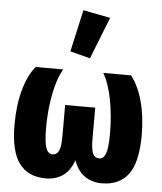

<svg xmlns="http://www.w3.org/2000/svg" viewBox="-54 -806 732 866"><g transform="rotate(5 312.0 -373.5)"><path d="M185.1 11.2Q230.5 11.2 264.2 -12.7Q297.9 -36.6 315.4 -93.3H307.6Q325.7 -36.6 359.6 -12.7Q393.6 11.2 438.5 11.2Q518.6 11.2 559.1 -43.5Q599.6 -98.1 599.6 -220.7Q599.6 -305.2 580.8 -374Q562 -442.9 527.8 -485.4H402.3Q428.7 -441.4 442.6 -368.2Q456.5 -294.9 456.5 -218.3Q456.5 -152.3 447.3 -126Q438 -99.6 417.5 -99.6Q397.5 -99.6 388.7 -118.7Q379.9 -137.7 379.9 -184.6V-326.2H243.7V-184.6Q243.7 -137.2 234.6 -118.4Q225.6 -99.6 206.5 -99.6Q185.5 -99.6 176.3 -126.2Q167 -152.8 167 -218.3Q167 -294.9 180.9 -368.2Q194.8 -441.4 221.2 -485.4H96.2Q62 -444.3 43 -375Q23.9 -305.7 23.9 -218.3Q23.9 -98.6 64.5 -43.7Q105 11.2 185.1 11.2ZM336.9 -545.9 411.6 -735.4 288.6 -759.3 246.1 -569.3Z"/></g></svg>

Font: Roboto Flex
Style: wght 700 wdth 25 opsz 34 GRAD 0.00 slnt 0.00 XTRA 468 XOPQ 96 YOPQ 79 YTLC 514 YTUC 712 YTAS 750 YTDE -203.00 YTFI 738
Weight: 700
Width: 1
Designer: Berlow after Robertson
Foundry: Google
Version: Version 3.100